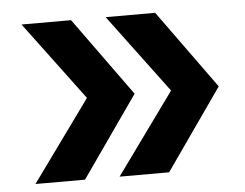

<svg xmlns="http://www.w3.org/2000/svg" viewBox="-43 -563 785 614"><g transform="rotate(-5 350.0 -256.0)"><path d="M388 -260 206 0H47L235 -260L47 -512H206ZM658 -260 476 0H317L505 -260L317 -512H476Z"/></g></svg>

Font: Metropolitano
Style: Bold
Weight: 700
Designer: Fonts by Alex Slobzheninov & Chris M. Simpson / Changes by Cristiano Sobral
Foundry: Fonts by Alex Slobzheninov & Chris M. Simpson / Changes by Cristiano Sobral
Version: Version 1.00;August 30, 2020;FontCreator 13.0.0.2681 64-bit